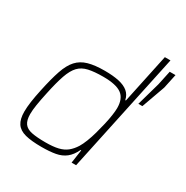

<svg xmlns="http://www.w3.org/2000/svg" viewBox="-171 -885 1000 1034"><g transform="rotate(30 329.0 -367.5)"><path d="M226 8Q163 8 124.5 -2Q86 -12 68.5 -38Q51 -64 51 -111Q51 -138 56 -173.5Q61 -209 71 -255Q88 -335 105.5 -386.5Q123 -438 149 -466.5Q175 -495 215.5 -506.5Q256 -518 317 -518Q369 -518 405.5 -510Q442 -502 463.5 -484Q485 -466 491 -436H495L560 -743H595L437 0H409L421 -83H417Q399 -45 373.5 -25Q348 -5 312 1.5Q276 8 226 8ZM232 -24Q280 -24 311 -31.5Q342 -39 363 -56Q384 -73 401 -100Q412 -118 423 -146Q434 -174 443 -206.5Q452 -239 459.5 -271.5Q467 -304 471 -332Q475 -360 475 -377Q475 -436 440.5 -461Q406 -486 326 -486Q271 -486 235 -478Q199 -470 176.5 -446.5Q154 -423 138 -377Q122 -331 106 -255Q96 -209 90.5 -174.5Q85 -140 85 -115Q85 -77 99.5 -57Q114 -37 146.5 -30.5Q179 -24 232 -24ZM562 -454 603 -599 622 -688H658L639 -599L587 -454Z"/></g></svg>

Font: Saira Thin
Style: Italic
Weight: 100
Italic angle: -12°
Designer: Hector Gatti with collaboration of the Omnibus-Type team
Foundry: Omnibus-Type
Version: Version 1.101